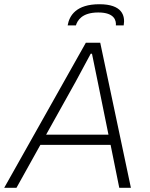

<svg xmlns="http://www.w3.org/2000/svg" viewBox="-40 -888 710 908"><path d="M280 -768H319C326 -790 346 -829 425 -829C502 -829 510 -790 508 -768H545C553 -815 537 -868 430 -868C321 -868 288 -815 280 -768ZM-20 0H38L151 -203H483L524 0H579L434 -686H366ZM178 -251 318 -502C333 -530 368 -594 389 -634H395C403 -594 416 -530 422 -502L473 -251Z"/></svg>

Font: Archivo Thin
Style: Italic
Weight: 100
Italic angle: -10°
Designer: Hector Gatti
Foundry: Omnibus-Type
Version: Version 2.001